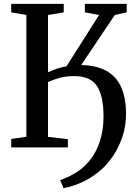

<svg xmlns="http://www.w3.org/2000/svg" viewBox="-20 -763 694 994"><path d="M309 211.5 291.5 170Q312 162.5 337 150.8Q362 139 388.5 120.5Q415 102 438.5 74.5Q462 48 479.5 12Q497 -24 506.5 -67.5Q516 -111 516 -160Q516 -266 482 -317.5Q448 -369 364.5 -369Q321 -369 288.2 -359.8Q255.5 -350.5 228.5 -338.5V-54.5L331.5 -42.5V0H38V-43.5L116.5 -55V-685.5L38 -699V-743H310V-699L228.5 -685.5V-389Q241 -395 256.8 -401Q272.5 -407 289.8 -411.8Q307 -416.5 324 -419.5L493 -685.5L419.5 -699V-743H636V-699L574.5 -685.5L400.5 -426.5Q465 -425 509.5 -406.5Q554 -388 581 -354.8Q608 -321.5 620.2 -275.8Q632.5 -230 632.5 -173.5Q632.5 -111 614.2 -56.2Q596 -1.5 566.8 42.2Q537.5 86 503.5 116Q465.5 148.5 429.8 167.8Q394 187 363.2 196.8Q332.5 206.5 309 211.5Z"/></svg>

Font: Merriweather 48pt Medium
Style: Regular
Weight: 500
Version: Version 2.100